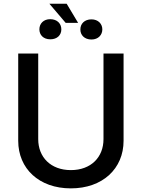

<svg xmlns="http://www.w3.org/2000/svg" viewBox="-20 -1021 778 1053"><path d="M547.6 -727.3V-257.8C547.6 -159.1 479.4 -88.1 368.6 -88.1C258.2 -88.1 189.6 -159.1 189.6 -257.8V-727.3H79.9V-248.9C79.9 -96.2 194.2 12.1 368.6 12.1C543 12.1 657.7 -96.2 657.7 -248.9V-727.3ZM196 -860.1C196 -829.9 217.3 -805.4 256 -805.4C293.7 -805.4 316.4 -828.8 316.4 -859.7C316.4 -891.3 294 -915.8 255.3 -915.8C218.4 -915.8 196 -891.3 196 -860.1ZM250.7 -1000.7 340.2 -895.6H408.4L345.5 -1000.7ZM420.8 -859.4C420.5 -828.8 443.2 -804.3 481.5 -804.3C519.9 -804.3 541.2 -830.3 541.2 -859.7C541.2 -889.9 518.8 -914.8 481.5 -914.8C443.2 -914.8 420.5 -890.3 420.8 -859.4Z"/></svg>

Font: Margiela Sans Medium
Style: Regular
Weight: 500
Designer: Stefan Endress, Andreas Faust
Version: Version 1.100;FEAKit 1.0